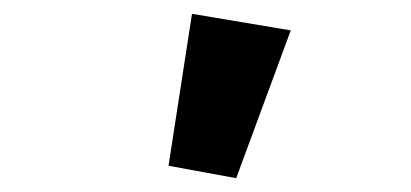

<svg xmlns="http://www.w3.org/2000/svg" viewBox="-20 -813 595 278"><path d="M224 -573 258 -793 401 -769 322 -555Z"/></svg>

Font: hySource Sans Pro
Style: Bold
Weight: 700
Designer: Paul D. Hunt
Foundry: Adobe Systems Incorporated
Version: Version 2.021;PS 2.000;hotconv 1.0.86;makeotf.lib2.5.63406